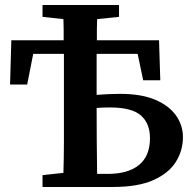

<svg xmlns="http://www.w3.org/2000/svg" viewBox="-20 -743 765 763"><path d="M149 -676V-723H453V-676L366 -667Q365 -647 365 -626Q365 -605 365 -583H612L617 -424H549L527 -529H364Q364 -491 364 -449Q364 -407 364 -366Q388 -368 411.5 -369Q435 -370 458 -370Q542 -370 597 -346.5Q652 -323 679.5 -284Q707 -245 707 -198Q707 -145 679 -100Q651 -55 590 -27.5Q529 0 429 0H149V-47L232 -56Q234 -118 234 -182Q234 -246 234 -310V-406Q234 -436 234 -467Q234 -498 234 -529H112L88 -407H20L25 -583H233Q233 -604 233 -625Q233 -646 232 -667ZM364 -310Q364 -246 364.5 -181.5Q365 -117 366 -52H409Q489 -52 532.5 -87.5Q576 -123 576 -194Q576 -253 539.5 -284.5Q503 -316 417 -316Q404 -316 390.5 -315.5Q377 -315 364 -314Z"/></svg>

Font: Source Serif Pro Semibold
Style: Regular
Weight: 600
Designer: Frank Grießhammer
Foundry: Adobe Systems Incorporated
Version: Version 3.000;hotconv 1.0.109;makeotfexe 2.5.65596